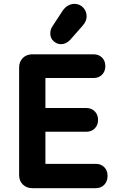

<svg xmlns="http://www.w3.org/2000/svg" viewBox="-20 -984 621 1004"><path d="M148.9 0Q118.8 0 99.4 -19.1Q80 -38.2 80 -68V-631.2Q80 -661.4 99.3 -680.7Q118.6 -700 148.8 -700H217.5V0ZM171.8 -576V-700H468.8Q496.5 -700 513.6 -682.9Q530.8 -665.7 530.8 -638Q530.8 -610.8 513.6 -593.4Q496.5 -576 468.8 -576ZM172.5 -295V-419.2H430.8Q458.5 -419.2 475.6 -401.7Q492.8 -384.1 492.8 -357Q492.8 -329.8 475.6 -312.4Q458.5 -295 430.8 -295ZM182.5 0V-127.2H480.5Q508.2 -127.2 525.4 -109.7Q542.5 -92.2 542.5 -63.8Q542.5 -36 525.4 -18Q508.2 0 480.5 0ZM298.2 -753Q278 -753 260.5 -768.4Q243 -783.8 243 -809Q243 -829.8 253.8 -845.8L307.8 -928.2Q320.8 -947.2 338.6 -956.2Q356.5 -965.2 373.5 -963.5Q398.8 -962.2 415.9 -943.4Q433 -924.5 433 -898.2Q433 -886.8 428.2 -874.5Q423.5 -862.2 411.5 -849L346.8 -775.5Q325.5 -753 298.2 -753Z"/></svg>

Font: National Park
Style: Regular
Weight: 400
Designer: Andrea Herstowski, Ben Hoepner
Version: Version 1.009